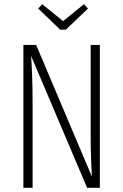

<svg xmlns="http://www.w3.org/2000/svg" viewBox="-20 -899 590 919"><path d="M458 0H397L129 -631Q136 -528 136 -409V0H92V-684H153L420 -53Q414 -155 414 -252V-684H458ZM382 -879 401 -858 295 -757H268L163 -858L182 -879L282 -798Z"/></svg>

Font: Fira Sans Extra Condensed ExtraLight
Style: Regular
Weight: 275
Width: 1
Designer: Carrois Corporate & Edenspiekermann AG
Foundry: Carrois Corporate GbR & Edenspiekermann AG
Version: Version 4.203